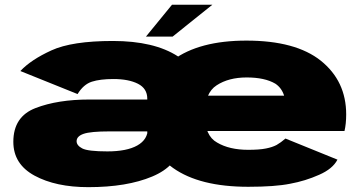

<svg xmlns="http://www.w3.org/2000/svg" viewBox="-20 -764 1492 792"><path d="M812 -178.5V-331.5Q812 -468 714 -531.5Q616 -595 445.5 -595Q277 -595 192.2 -556.2Q107.5 -517.5 64 -471L300 -376Q324.5 -416 358.8 -427Q393 -438 448 -438Q510.5 -438 549 -418.5Q587.5 -399 587.5 -357V-149L622 -131ZM344.5 8Q503.5 8 607.8 -35.8Q712 -79.5 724.5 -167L590 -235Q590 -188.5 546.5 -164Q503 -139.5 423 -139.5Q342.5 -139.5 319.2 -151.8Q296 -164 296 -181.5Q296 -202 325 -212Q354 -222 431.5 -222Q499 -222 597.5 -222V-353.5Q445.5 -353.5 349 -353.5Q218 -353.5 126.5 -318.2Q35 -283 35 -179Q35 -87 122.5 -39.5Q210 8 344.5 8ZM1004 6.5V-146Q926 -146 875.5 -176Q824.5 -204 824.5 -292Q824.5 -380.5 873.5 -412Q923 -444.5 997.5 -444.5Q1072 -444.5 1115.5 -419Q1141.5 -402 1152 -369.5H803V-223.5H1401Q1408 -253 1408 -292Q1408 -429.5 1303.5 -513.5Q1199.5 -596.5 996.5 -596.5Q802 -596.5 693.5 -516.5Q584.5 -436.5 584.5 -292.5Q584.5 -149 694 -71Q803.5 6.5 1004 6.5ZM1004 -146V6.5Q1114.5 6.5 1176.5 -6Q1239.5 -17.5 1296.5 -43Q1352.5 -67.5 1372 -105.5L1157.5 -192.5Q1138.5 -176 1121 -166Q1103 -156.5 1077 -151.5Q1050.5 -146 1004 -146ZM582 -613H692L856 -744.5H689.5Z"/></svg>

Font: Anybody Expanded Black
Style: Regular
Weight: 900
Width: 7
Designer: Tyler Finck
Foundry: Etcetera Type Company
Version: Version 1.113;gftools[0.9.25]